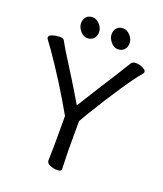

<svg xmlns="http://www.w3.org/2000/svg" viewBox="-158 -970 915 1081"><g transform="rotate(20 300.0 -429.5)"><path d="M435 -846.5Q454 -825 454 -801Q454 -777 440 -762Q426 -747 402 -747Q378 -747 359.5 -769.5Q341 -792 341 -815Q341 -838 354.5 -853Q368 -868 392 -868Q416 -868 435 -846.5ZM252 -846.5Q271 -825 271 -801Q271 -777 257 -762Q243 -747 219 -747Q195 -747 176.5 -769.5Q158 -792 158 -815Q158 -838 171.5 -853Q185 -868 209 -868Q233 -868 252 -846.5ZM339 -7Q339 9 314 9Q294 9 273 1Q250 -8 250 -25L252 -112V-292Q156 -462 47 -618Q26 -647 20 -655Q9 -669 9 -674Q9 -689 32 -695Q51 -701 72 -701Q93 -701 99 -692Q107 -679 116 -662Q125 -645 150 -606L217 -499Q256 -436 294 -371Q379 -508 432 -590Q477 -661 498 -696Q506 -709 526 -709Q546 -709 567 -699.5Q588 -690 588 -678Q588 -674 585 -669Q510 -580 365 -342Q345 -309 336 -292V-111Z"/></g></svg>

Font: Moon Stars Kai
Style: Bold
Weight: 700
Designer: GuiWonder
Version: Version 1.101